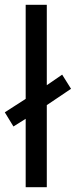

<svg xmlns="http://www.w3.org/2000/svg" viewBox="-29 -780 316 800"><path d="M78 0V-285L27 -253L-9 -312L78 -368V-760H166V-425L230 -469L267 -410L166 -342V0Z"/></svg>

Font: Noto Sans Zanabazar Square
Style: Regular
Weight: 400
Version: Version 2.005; ttfautohint (v1.8.4.7-5d5b)